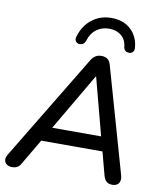

<svg xmlns="http://www.w3.org/2000/svg" viewBox="-101 -1017 936 1104"><g transform="rotate(10 367.5 -465.0)"><path d="M45 7Q27 7 14.5 -1.5Q2 -10 -0.5 -24.5Q-3 -39 7 -57L382 -677Q394 -695 407.5 -703.5Q421 -712 442 -712Q463 -712 476.5 -702Q490 -692 496 -671L670 -60Q677 -37 673 -22Q669 -7 657.5 0Q646 7 630 7Q608 7 595.5 -4.5Q583 -16 577 -39L536 -194L571 -172H151L196 -192L97 -24Q89 -8 76 -0.5Q63 7 45 7ZM429 -590 223 -238 200 -256H549L524 -237L431 -590ZM302 -757Q288 -759 281 -770Q274 -781 280 -798Q299 -862 347 -899.5Q395 -937 460 -937Q530 -937 573 -897.5Q616 -858 622 -794Q624 -778 617 -768.5Q610 -759 596 -757Q587 -757 579.5 -759.5Q572 -762 567.5 -768Q563 -774 561 -784Q558 -826 529.5 -850Q501 -874 457 -874Q416 -874 384 -850.5Q352 -827 339 -782Q336 -774 331 -768Q326 -762 319 -759.5Q312 -757 302 -757Z"/></g></svg>

Font: Nunito ExtraLight SemiBold
Style: Italic
Weight: 600
Italic angle: -9°
Version: Version 3.602